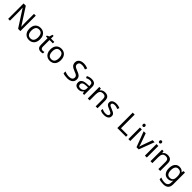

<svg xmlns="http://www.w3.org/2000/svg" viewBox="774 -3394 6290 6290"><g transform="rotate(45 3919.5 -248.5)"><path d="M663 0H558L176 -593H172Q174 -558 177 -506Q180 -454 180 -399V0H97V-714H201L582 -123H586Q585 -139 583.5 -171Q582 -203 580.5 -241Q579 -279 579 -311V-714H663Z M1311 -269Q1311 -136 1243.5 -63Q1176 10 1061 10Q990 10 934.5 -22.5Q879 -55 847 -117.5Q815 -180 815 -269Q815 -402 882 -474Q949 -546 1064 -546Q1137 -546 1192.5 -513.5Q1248 -481 1279.5 -419.5Q1311 -358 1311 -269ZM906 -269Q906 -174 943.5 -118.5Q981 -63 1063 -63Q1144 -63 1182 -118.5Q1220 -174 1220 -269Q1220 -364 1182 -418Q1144 -472 1062 -472Q980 -472 943 -418Q906 -364 906 -269Z M1629 -62Q1649 -62 1670 -65.5Q1691 -69 1704 -73V-6Q1690 1 1664 5.5Q1638 10 1614 10Q1572 10 1536.5 -4.5Q1501 -19 1479 -55Q1457 -91 1457 -156V-468H1381V-510L1458 -545L1493 -659H1545V-536H1700V-468H1545V-158Q1545 -109 1568.5 -85.5Q1592 -62 1629 -62Z M2277 -269Q2277 -136 2209.5 -63Q2142 10 2027 10Q1956 10 1900.5 -22.5Q1845 -55 1813 -117.5Q1781 -180 1781 -269Q1781 -402 1848 -474Q1915 -546 2030 -546Q2103 -546 2158.5 -513.5Q2214 -481 2245.5 -419.5Q2277 -358 2277 -269ZM1872 -269Q1872 -174 1909.5 -118.5Q1947 -63 2029 -63Q2110 -63 2148 -118.5Q2186 -174 2186 -269Q2186 -364 2148 -418Q2110 -472 2028 -472Q1946 -472 1909 -418Q1872 -364 1872 -269Z M3093 -191Q3093 -96 3024 -43Q2955 10 2838 10Q2778 10 2727 1Q2676 -8 2642 -24V-110Q2678 -94 2731.5 -81Q2785 -68 2842 -68Q2922 -68 2962.5 -99Q3003 -130 3003 -183Q3003 -218 2988 -242Q2973 -266 2936.5 -286.5Q2900 -307 2835 -330Q2744 -363 2697.5 -411Q2651 -459 2651 -542Q2651 -599 2680 -639.5Q2709 -680 2760.5 -702Q2812 -724 2879 -724Q2938 -724 2987 -713Q3036 -702 3076 -684L3048 -607Q3011 -623 2967.5 -634Q2924 -645 2877 -645Q2810 -645 2776 -616.5Q2742 -588 2742 -541Q2742 -505 2757 -481Q2772 -457 2806 -438Q2840 -419 2898 -397Q2961 -374 3004.5 -347.5Q3048 -321 3070.5 -284Q3093 -247 3093 -191Z M3428 -545Q3526 -545 3573 -502Q3620 -459 3620 -365V0H3556L3539 -76H3535Q3500 -32 3461.5 -11Q3423 10 3355 10Q3282 10 3234 -28.5Q3186 -67 3186 -149Q3186 -229 3249 -272.5Q3312 -316 3443 -320L3534 -323V-355Q3534 -422 3505 -448Q3476 -474 3423 -474Q3381 -474 3343 -461.5Q3305 -449 3272 -433L3245 -499Q3280 -518 3328 -531.5Q3376 -545 3428 -545ZM3454 -259Q3354 -255 3315.5 -227Q3277 -199 3277 -148Q3277 -103 3304.5 -82Q3332 -61 3375 -61Q3443 -61 3488 -98.5Q3533 -136 3533 -214V-262Z M4044 -546Q4140 -546 4189 -499.5Q4238 -453 4238 -349V0H4151V-343Q4151 -472 4031 -472Q3942 -472 3908 -422Q3874 -372 3874 -278V0H3786V-536H3857L3870 -463H3875Q3901 -505 3947 -525.5Q3993 -546 4044 -546Z M4753 -148Q4753 -70 4695 -30Q4637 10 4539 10Q4483 10 4442.5 1Q4402 -8 4371 -24V-104Q4403 -88 4448.5 -74.5Q4494 -61 4541 -61Q4608 -61 4638 -82.5Q4668 -104 4668 -140Q4668 -160 4657 -176Q4646 -192 4617.5 -208Q4589 -224 4536 -244Q4484 -264 4447 -284Q4410 -304 4390 -332Q4370 -360 4370 -404Q4370 -472 4425.5 -509Q4481 -546 4571 -546Q4620 -546 4662.5 -536.5Q4705 -527 4742 -510L4712 -440Q4678 -454 4641 -464Q4604 -474 4565 -474Q4511 -474 4482.5 -456.5Q4454 -439 4454 -409Q4454 -387 4467 -371.5Q4480 -356 4510.5 -341.5Q4541 -327 4592 -307Q4643 -288 4679 -268Q4715 -248 4734 -219.5Q4753 -191 4753 -148Z M5155 0V-714H5245V-80H5557V0Z M5712 -737Q5732 -737 5747.5 -723.5Q5763 -710 5763 -681Q5763 -653 5747.5 -639Q5732 -625 5712 -625Q5690 -625 5675 -639Q5660 -653 5660 -681Q5660 -710 5675 -723.5Q5690 -737 5712 -737ZM5755 -536V0H5667V-536Z M6043 0 5840 -536H5934L6048 -220Q6056 -198 6065 -171Q6074 -144 6081 -119.5Q6088 -95 6091 -78H6095Q6099 -95 6106.5 -120Q6114 -145 6123.5 -172Q6133 -199 6140 -220L6254 -536H6348L6144 0Z M6478 -737Q6498 -737 6513.5 -723.5Q6529 -710 6529 -681Q6529 -653 6513.5 -639Q6498 -625 6478 -625Q6456 -625 6441 -639Q6426 -653 6426 -681Q6426 -710 6441 -723.5Q6456 -737 6478 -737ZM6521 -536V0H6433V-536Z M6949 -546Q7045 -546 7094 -499.5Q7143 -453 7143 -349V0H7056V-343Q7056 -472 6936 -472Q6847 -472 6813 -422Q6779 -372 6779 -278V0H6691V-536H6762L6775 -463H6780Q6806 -505 6852 -525.5Q6898 -546 6949 -546Z M7499 -546Q7552 -546 7594.5 -526Q7637 -506 7667 -465H7672L7684 -536H7754V9Q7754 124 7695.5 182Q7637 240 7514 240Q7396 240 7321 206V125Q7400 167 7519 167Q7588 167 7627.5 126.5Q7667 86 7667 16V-5Q7667 -17 7668 -39.5Q7669 -62 7670 -71H7666Q7612 10 7500 10Q7396 10 7337.5 -63Q7279 -136 7279 -267Q7279 -395 7337.5 -470.5Q7396 -546 7499 -546ZM7511 -472Q7444 -472 7407 -418.5Q7370 -365 7370 -266Q7370 -167 7406.5 -114.5Q7443 -62 7513 -62Q7594 -62 7631 -105.5Q7668 -149 7668 -246V-267Q7668 -377 7630 -424.5Q7592 -472 7511 -472Z"/></g></svg>

Font: Noto Sans Living
Style: Regular
Weight: 400
Designer: Monotype Design Team
Foundry: Monotype Imaging Inc.
Version: Version 2.013; ttfautohint (v1.8.4.7-5d5b)